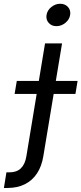

<svg xmlns="http://www.w3.org/2000/svg" viewBox="-111 -771 422 996"><path d="M122.6 -545.9H210.9L113.8 39.1Q105.5 90.8 81.5 127.7Q57.6 164.6 18.8 184.3Q-20 204.1 -73.2 204.1H-90.8L-77.6 123H-61.5Q-23.9 123 -2.2 101.6Q19.5 80.1 25.9 39.1ZM-35.2 -283.7 -23.9 -351.1H291.5L280.3 -283.7ZM181.6 -635.3Q156.7 -635.3 141.6 -652.3Q126.5 -669.4 130.4 -693.4Q134.3 -717.8 155.3 -734.6Q176.3 -751.5 201.2 -751.5Q226.6 -751.5 241.7 -734.6Q256.8 -717.8 252.9 -693.4Q249 -669.4 228 -652.3Q207 -635.3 181.6 -635.3Z"/></svg>

Font: Adwaita Sans
Style: Italic
Weight: 400
Italic angle: -9.39999°
Designer: Rasmus Andersson
Foundry: rsms
Version: Version 4.001;git-9221beed3